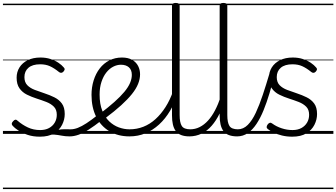

<svg xmlns="http://www.w3.org/2000/svg" viewBox="-20 -910 2286 1305"><path d="M318 -11Q353 -24 377 -28Q401 -32 421 -31.5Q441 -31 460 -31Q469 -31 473 -23.5Q477 -16 475.5 -7Q474 2 468.5 9.5Q463 17 454 17Q424 17 399 12Q374 7 349.5 5Q325 3 296 13ZM251 19Q204 19 167.5 6.5Q131 -6 105 -23Q79 -40 66 -55Q59 -63 60 -70.5Q61 -78 70 -87Q78 -96 85 -96.5Q92 -97 100 -89Q131 -62 169 -44Q207 -26 253 -26Q288 -26 313 -39.5Q338 -53 352 -76.5Q366 -100 366 -130Q366 -165 346 -185Q326 -205 295 -217Q264 -229 229.5 -240Q195 -251 163.5 -266.5Q132 -282 112.5 -309.5Q93 -337 93 -382Q93 -421 112.5 -452Q132 -483 168.5 -501Q205 -519 255 -519Q292 -519 323 -509Q354 -499 377 -483.5Q400 -468 414 -451Q421 -444 419 -436.5Q417 -429 410 -422Q403 -415 395 -415Q387 -415 379 -422Q348 -447 319.5 -460Q291 -473 253 -473Q201 -473 173.5 -449.5Q146 -426 146 -386Q146 -351 165.5 -331Q185 -311 216.5 -299Q248 -287 283 -275.5Q318 -264 349.5 -248.5Q381 -233 400.5 -206.5Q420 -180 420 -135Q420 -97 402 -61.5Q384 -26 347 -3.5Q310 19 251 19ZM0 365H529V375H0ZM0 -20H529V0H0ZM0 -505H529V-500H0ZM0 -885H529V-875H0Z M454 17Q443 17 437.5 9.5Q432 2 432.5 -7Q433 -16 440 -23.5Q447 -31 460 -31Q483 -31 509 -41Q535 -51 568 -72.5Q601 -94 645 -129Q652 -135 660 -132Q668 -129 673 -122Q678 -115 677.5 -106Q677 -97 669 -91Q622 -54 583.5 -29.5Q545 -5 513.5 6Q482 17 454 17ZM529 365V375ZM529 -20V0ZM529 -505V-500ZM529 -885V-875Z M658 -136Q716 -180 757.5 -217Q799 -254 825.5 -286Q852 -318 864 -346.5Q876 -375 876 -401Q876 -435 856 -452.5Q836 -470 802 -470Q775 -470 749 -456.5Q723 -443 702.5 -417Q682 -391 669.5 -353Q657 -315 657 -267Q657 -203 675 -158Q693 -113 722.5 -85Q752 -57 788 -44Q824 -31 860 -31Q872 -31 877.5 -23.5Q883 -16 883 -7Q883 2 877.5 9.5Q872 17 860 17Q782 17 723.5 -18Q665 -53 633.5 -116.5Q602 -180 602 -265Q602 -317 616.5 -363.5Q631 -410 658 -445Q685 -480 723.5 -499.5Q762 -519 809 -519Q851 -519 878.5 -503Q906 -487 919 -461Q932 -435 932 -405Q932 -373 918.5 -339.5Q905 -306 876.5 -270.5Q848 -235 803.5 -194.5Q759 -154 696 -107ZM529 365H1017V375H529ZM529 -20H1017V0H529ZM529 -505H1017V-500H529ZM529 -885H1017V-875H529Z M860 17Q851 17 846 9.5Q841 2 841 -7Q841 -16 846 -23.5Q851 -31 860 -31Q910 -31 954.5 -48.5Q999 -66 1036.5 -100Q1074 -134 1104.5 -181.5Q1135 -229 1156 -289Q1160 -298 1168.5 -298Q1177 -298 1184.5 -292Q1192 -286 1189 -277Q1168 -211 1136 -157Q1104 -103 1061.5 -64Q1019 -25 968.5 -4Q918 17 860 17ZM1017 365V375ZM1017 -20V0ZM1017 -505V-500ZM1017 -885V-875Z M1268 17Q1235 17 1211.5 8Q1188 -1 1174.5 -19.5Q1161 -38 1155 -64.5Q1149 -91 1149 -126V-871Q1149 -881 1155 -885.5Q1161 -890 1174 -890Q1188 -890 1194.5 -885.5Q1201 -881 1201 -871V-128Q1201 -77 1215.5 -54Q1230 -31 1274 -31Q1283 -31 1287.5 -23.5Q1292 -16 1291.5 -7Q1291 2 1285.5 9.5Q1280 17 1268 17ZM1017 365H1341V375H1017ZM1017 -20H1341V0H1017ZM1017 -505H1341V-500H1017ZM1017 -885H1341V-875H1017Z M1266 17Q1255 17 1249.5 9.5Q1244 2 1244.5 -7Q1245 -16 1252 -23.5Q1259 -31 1272 -31Q1307 -31 1337.5 -46.5Q1368 -62 1394 -90.5Q1420 -119 1441.5 -160Q1463 -201 1480 -252Q1484 -262 1492.5 -262Q1501 -262 1508 -256Q1515 -250 1511 -240Q1495 -184 1472 -137Q1449 -90 1419 -55.5Q1389 -21 1350.5 -2Q1312 17 1266 17ZM1341 365V375ZM1341 -20V0ZM1341 -505V-500ZM1341 -885V-875Z M1592 17Q1559 17 1535.5 8Q1512 -1 1498.5 -19.5Q1485 -38 1479 -64.5Q1473 -91 1473 -126V-871Q1473 -881 1479 -885.5Q1485 -890 1498 -890Q1512 -890 1518.5 -885.5Q1525 -881 1525 -871V-128Q1525 -77 1539.5 -54Q1554 -31 1598 -31Q1607 -31 1611.5 -23.5Q1616 -16 1615.5 -7Q1615 2 1609.5 9.5Q1604 17 1592 17ZM1341 365H1665V375H1341ZM1341 -20H1665V0H1341ZM1341 -505H1665V-500H1341ZM1341 -885H1665V-875H1341Z M1591 17Q1580 17 1575.5 9.5Q1571 2 1572 -7Q1573 -16 1579 -23.5Q1585 -31 1596 -31Q1634 -31 1664 -61Q1694 -91 1718.5 -143.5Q1743 -196 1766 -265Q1789 -334 1812 -412Q1815 -423 1825 -424.5Q1835 -426 1843 -420Q1851 -414 1848 -403Q1830 -337 1811.5 -275.5Q1793 -214 1771.5 -161Q1750 -108 1723.5 -68Q1697 -28 1664.5 -5.5Q1632 17 1591 17ZM1665 365H1715V375H1665ZM1665 -20H1715V0H1665ZM1665 -505H1715V-500H1665ZM1665 -885H1715V-875H1665Z M1966 19Q1929 19 1896.5 11Q1864 3 1839.5 -9Q1815 -21 1800 -33Q1792 -39 1792.5 -47.5Q1793 -56 1800 -65Q1807 -74 1814.5 -75.5Q1822 -77 1831 -70Q1858 -50 1894.5 -38Q1931 -26 1968 -26Q2003 -26 2028 -39.5Q2053 -53 2067 -76.5Q2081 -100 2081 -130Q2081 -165 2061 -185Q2041 -205 2010 -217Q1979 -229 1944.5 -240Q1910 -251 1878.5 -266.5Q1847 -282 1827.5 -309.5Q1808 -337 1808 -382Q1808 -421 1827.5 -452Q1847 -483 1883.5 -501Q1920 -519 1970 -519Q2007 -519 2038 -509Q2069 -499 2092 -483.5Q2115 -468 2129 -451Q2136 -444 2134 -436.5Q2132 -429 2125 -422Q2118 -415 2110 -415Q2102 -415 2094 -422Q2063 -447 2034.5 -460Q2006 -473 1968 -473Q1916 -473 1888.5 -449.5Q1861 -426 1861 -386Q1861 -351 1880.5 -331Q1900 -311 1931.5 -299Q1963 -287 1998 -275.5Q2033 -264 2064.5 -248.5Q2096 -233 2115.5 -206.5Q2135 -180 2135 -135Q2135 -97 2117 -61.5Q2099 -26 2062 -3.5Q2025 19 1966 19ZM1715 365H2246V375H1715ZM1715 -20H2246V0H1715ZM1715 -505H2246V-500H1715ZM1715 -885H2246V-875H1715Z"/></svg>

Font: Playwrite GB J Guides
Style: Regular
Weight: 400
Designer: Veronika Burian, José Scaglione
Foundry: TypeTogether
Version: Version 1.003